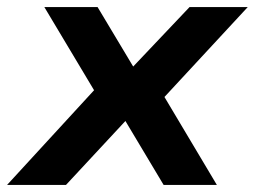

<svg xmlns="http://www.w3.org/2000/svg" viewBox="-43 -521 718 541"><path d="M-23 0 248 -295 253 -215 82 -501H232L335 -329H328L491 -501H655L391 -216L394 -292L568 0H418L308 -184H314L143 0Z"/></svg>

Font: Nunito Sans 7pt SemiExpanded
Style: Bold Italic
Weight: 700
Width: 6
Italic angle: -9°
Designer: Vernon Adams
Foundry: Vernon Adams
Version: Version 3.101;gftools[0.9.27]